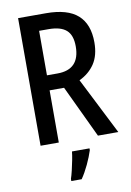

<svg xmlns="http://www.w3.org/2000/svg" viewBox="-100 -775 724 1058"><g transform="rotate(-10 261.5 -246.5)"><path d="M234 -714Q354 -714 411.5 -663Q469 -612 469 -510Q469 -437 438 -390.5Q407 -344 352 -318L513 0H399L261 -292H180V0H78V-714ZM233 -625H180V-376H239Q364 -376 364 -506Q364 -569 332 -597Q300 -625 233 -625ZM341 71Q330 106 310.5 147.5Q291 189 269 221H211V209Q217 192 223.5 164.5Q230 137 235.5 109Q241 81 243 61H341Z"/></g></svg>

Font: Noto Sans Ethiopic Condensed Medium
Style: Regular
Weight: 500
Width: 3
Designer: Monotype Design Team
Foundry: Monotype Imaging Inc.
Version: Version 2.102; ttfautohint (v1.8.4.7-5d5b)